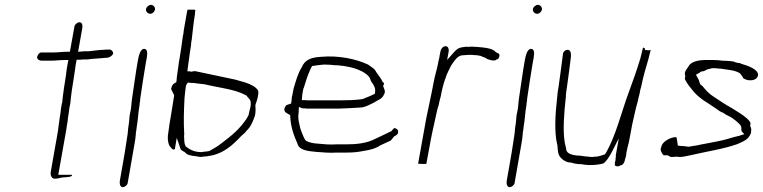

<svg xmlns="http://www.w3.org/2000/svg" viewBox="-20 -696 3155 794"><path d="M133 -459C135 -451 140 -445 155 -445H189C209 -445 230 -448 253 -448H263L259 -428C257 -419 255 -403 253 -387V-386C247 -350 240 -303 237 -270L236 -269C233 -254 231 -241 230 -228L226 -203L225 -195V-194C223 -180 221 -168 220 -156L190 14C187 31 195 43 206 43C216 43 226 41 236 38H238C263 36 275 36 278 29V27H221L254 -159C255 -170 258 -183 260 -197C260 -205 262 -215 264 -227C265 -241 268 -255 271 -270C272 -282 274 -301 277 -322C280 -338 282 -356 285 -373C289 -395 291 -417 293 -428L297 -449H307C312 -449 316 -449 321 -450H340C367 -454 391 -454 417 -457H423C434 -459 445 -465 448 -475C448 -484 439 -493 428 -491H426C420 -491 415 -491 411 -490H409C392 -490 375 -487 356 -485H355C355 -485 350 -484 345 -484H329L303 -482L320 -578C323 -595 318 -604 308 -604C301 -604 289 -595 288 -587L269 -482H259C238 -482 220 -479 199 -479H149C143 -478 136 -471 133 -459ZM284 -367Z M584 -659C582 -649 590 -639 602 -639C610 -639 619 -647 621 -656C623 -666 614 -676 604 -676C596 -676 585 -667 584 -659ZM550 -445C541 -395 535 -345 527 -295C525 -283 524 -271 523 -259L521 -243L516 -218C515 -202 513 -182 510 -165C510 -158 508 -149 508 -143L504 -117C499 -84 494 -51 488 -19L476 49C473 67 478 78 488 78C496 78 507 69 508 61L522 -19C528 -52 533 -83 539 -117L541 -135C542 -140 542 -146 542 -150L543 -152C545 -164 546 -180 549 -196C550 -208 552 -221 553 -233V-234C554 -242 555 -249 557 -261C557 -269 560 -279 560 -287V-288C567 -335 574 -383 582 -430L587 -457C591 -481 588 -494 576 -494C559 -494 553 -461 550 -445Z M689 -332C687 -329 688 -326 688 -326L689 -325L700 -303V-300C696 -277 693 -254 689 -231C683 -198 678 -165 674 -133C673 -115 677 -95 685 -88C693 -78 695 -76 703 -79L711 -126L724 -88C725 -84 726 -81 728 -77C734 -73 737 -70 743 -68C746 -64 750 -61 754 -58C763 -54 777 -51 790 -50H791C799 -48 805 -47 812 -47C816 -48 824 -49 831 -49C836 -50 845 -51 850 -52C889 -58 925 -82 951 -107C961 -116 969 -124 977 -133C985 -140 995 -148 1000 -156C1015 -169 1025 -190 1034 -217C1038 -230 1037 -250 1036 -260L1037 -265C1041 -275 1044 -285 1046 -294C1048 -306 1050 -315 1047 -322C1038 -337 1018 -347 994 -355L952 -367C896 -378 842 -391 786 -402C781 -401 775 -400 773 -400L769 -399L767 -401H755L756 -411C761 -443 764 -475 770 -509C770 -516 771 -524 773 -533C777 -566 780 -601 786 -636C786 -643 787 -650 788 -654C787 -654 787 -655 784 -656H756C755 -655 754 -650 753 -645L743 -588C741 -577 739 -566 738 -553L737 -552C735 -538 733 -524 731 -509V-508C728 -493 727 -478 724 -463C721 -448 719 -433 717 -418V-417C716 -412 715 -405 714 -397C712 -386 711 -374 710 -362L709 -356C701 -351 694 -350 689 -334ZM749 -342 750 -344 756 -354H762C767 -354 771 -353 772 -353H778C784 -353 789 -352 794 -351C808 -349 824 -349 841 -344L870 -338C911 -330 953 -323 987 -307L999 -301L1007 -291C1017 -283 1019 -270 1016 -255V-254L1014 -247L1012 -239C1011 -233 1010 -229 1009 -225C1008 -218 1004 -212 1001 -208V-207C988 -188 973 -169 955 -152C935 -133 916 -119 894 -102C878 -89 860 -80 845 -71H843C843 -71 838 -70 837 -70C835 -70 833 -69 827 -69C824 -68 817 -68 814 -67H812C784 -67 763 -78 749 -90L747 -91V-93C740 -107 743 -120 741 -134L742 -139C739 -191 740 -231 743 -290V-291C744 -299 745 -308 746 -318V-319C747 -326 748 -334 749 -342Z M1156 -246C1154 -232 1166 -228 1180 -220C1181 -173 1195 -136 1211 -100H1212L1211 -99C1218 -77 1249 -71 1286 -68C1314 -66 1342 -63 1372 -65H1412C1440 -65 1460 -67 1485 -72C1514 -77 1532 -81 1553 -95L1554 -96H1555C1570 -103 1582 -108 1596 -115C1601 -121 1606 -127 1610 -132C1615 -134 1625 -140 1626 -146C1628 -158 1624 -161 1618 -164H1617C1611 -171 1606 -162 1598 -153L1595 -152C1573 -142 1553 -131 1528 -120C1494 -103 1453 -99 1409 -99H1370C1342 -97 1317 -100 1294 -102C1276 -103 1260 -106 1245 -114C1239 -121 1234 -133 1230 -143C1226 -154 1222 -162 1219 -178C1216 -192 1211 -207 1215 -230L1216 -254L1230 -248H1239C1243 -247 1246 -247 1249 -247H1383C1411 -248 1437 -249 1464 -251H1465C1487 -251 1502 -260 1523 -270C1542 -282 1558 -286 1566 -301V-302C1577 -317 1569 -327 1564 -341L1567 -345L1568 -350C1567 -352 1566 -355 1566 -355L1563 -356C1559 -365 1555 -372 1548 -381C1544 -386 1541 -392 1535 -399H1534L1535 -400C1533 -404 1530 -407 1527 -411C1518 -417 1512 -423 1502 -429C1455 -451 1383 -468 1307 -461C1269 -459 1240 -450 1227 -416V-415H1226C1211 -389 1204 -363 1194 -329L1189 -303C1187 -297 1186 -290 1186 -284V-283C1186 -283 1186 -281 1185 -275L1184 -268L1164 -261C1161 -258 1157 -251 1156 -246ZM1235 -331 1236 -332C1244 -357 1251 -383 1264 -410C1264 -412 1269 -420 1271 -423C1287 -426 1302 -427 1319 -429H1320C1336 -429 1350 -428 1369 -426H1377C1414 -423 1450 -415 1476 -401H1477C1488 -394 1506 -385 1512 -367V-366C1515 -358 1519 -353 1523 -348C1525 -342 1534 -333 1531 -314L1530 -308C1518 -303 1508 -297 1493 -292C1489 -290 1482 -286 1470 -285C1444 -282 1416 -281 1389 -281H1250C1249 -281 1247 -281 1242 -282H1228C1229 -297 1231 -315 1235 -331Z M1709 -19C1713 -19 1718 -18 1724 -18H1743L1756 -88C1763 -130 1773 -173 1782 -214C1786 -231 1788 -244 1794 -261C1796 -273 1799 -284 1803 -299C1807 -321 1813 -348 1821 -369C1828 -393 1839 -410 1847 -428L1849 -429V-430C1856 -439 1868 -462 1888 -467H1890C1892 -467 1897 -468 1903 -468C1905 -468 1911 -469 1917 -469H1933C1938 -468 1942 -468 1948 -468C1952 -468 1953 -467 1955 -467H1957C1959 -466 1969 -465 1973 -463V-462C1976 -461 1983 -459 1987 -457L1995 -452C2002 -449 2012 -446 2020 -446C2031 -446 2029 -447 2033 -450L2037 -451C2044 -453 2050 -472 2041 -475L2031 -480C2017 -497 1985 -499 1953 -502C1949 -502 1943 -502 1936 -503C1930 -503 1920 -503 1915 -502H1914C1913 -502 1910 -503 1909 -503C1905 -502 1898 -502 1895 -501H1894C1873 -498 1866 -490 1852 -474L1829 -448L1835 -480C1838 -496 1832 -505 1822 -505C1813 -505 1803 -495 1801 -481L1798 -466C1797 -459 1796 -452 1793 -442L1792 -436C1791 -429 1789 -423 1788 -418V-417C1785 -404 1782 -393 1778 -378C1776 -369 1774 -358 1772 -349C1764 -304 1752 -254 1743 -208Z M2184 -659C2182 -649 2190 -639 2202 -639C2210 -639 2219 -647 2221 -656C2223 -666 2214 -676 2204 -676C2196 -676 2185 -667 2184 -659ZM2150 -445C2141 -395 2135 -345 2127 -295C2125 -283 2124 -271 2123 -259L2121 -243L2116 -218C2115 -202 2113 -182 2110 -165C2110 -158 2108 -149 2108 -143L2104 -117C2099 -84 2094 -51 2088 -19L2076 49C2073 67 2078 78 2088 78C2096 78 2107 69 2108 61L2122 -19C2128 -52 2133 -83 2139 -117L2141 -135C2142 -140 2142 -146 2142 -150L2143 -152C2145 -164 2146 -180 2149 -196C2150 -208 2152 -221 2153 -233V-234C2154 -242 2155 -249 2157 -261C2157 -269 2160 -279 2160 -287V-288C2167 -335 2174 -383 2182 -430L2187 -457C2191 -481 2188 -494 2176 -494C2159 -494 2153 -461 2150 -445Z M2308 -472C2302 -429 2297 -384 2290 -338C2287 -322 2285 -308 2284 -292C2276 -222 2272 -151 2284 -99L2285 -98V-97C2287 -67 2288 -52 2304 -39C2312 -32 2324 -24 2338 -24H2341C2352 -20 2368 -17 2382 -17H2385C2412 -11 2450 -13 2475 -20C2487 -28 2498 -45 2509 -65L2539 -124L2528 -62C2527 -57 2526 -53 2527 -51V-49C2526 -44 2525 -39 2526 -37L2523 -24C2522 -20 2523 -18 2523 -15L2522 -12C2531 -6 2540 -7 2547 -13H2551C2553 -13 2562 -22 2564 -33V-35C2566 -41 2568 -46 2569 -52L2570 -59C2570 -64 2571 -68 2572 -72C2574 -84 2577 -93 2580 -105C2582 -116 2585 -129 2587 -141L2594 -179C2602 -213 2608 -246 2618 -279C2620 -289 2622 -299 2625 -309L2628 -325C2633 -340 2635 -356 2639 -371C2648 -409 2660 -442 2668 -478C2669 -482 2670 -484 2671 -489L2664 -488H2663C2657 -488 2655 -489 2655 -489H2648L2647 -495C2647 -496 2643 -499 2639 -499L2638 -495C2636 -488 2635 -482 2633 -474C2632 -469 2630 -462 2629 -458V-457C2614 -408 2597 -359 2579 -311C2550 -233 2526 -131 2484 -61L2482 -58C2468 -54 2457 -48 2441 -48C2436 -47 2428 -47 2423 -47H2422C2414 -48 2408 -49 2403 -49H2402L2381 -52C2370 -53 2320 -52 2321 -83C2320 -90 2317 -96 2315 -110C2307 -161 2313 -231 2320 -295C2320 -309 2323 -325 2325 -339C2331 -381 2336 -421 2341 -461C2342 -478 2339 -489 2328 -490C2317 -490 2309 -482 2308 -473ZM2404 -4Z M2712 -80C2711 -74 2717 -61 2724 -54C2727 -53 2730 -54 2738 -54H2740C2745 -52 2747 -51 2753 -47C2760 -47 2770 -47 2778 -48H2781C2798 -44 2818 -51 2840 -55C2904 -70 2969 -79 3029 -100C3059 -113 3076 -120 3086 -147V-154C3086 -157 3087 -160 3087 -162C3086 -164 3084 -172 3082 -177L3083 -180C3086 -189 3079 -197 3069 -206C3049 -224 3032 -232 3008 -248C2982 -262 2957 -279 2933 -295C2913 -307 2899 -323 2885 -340L2875 -348V-351C2875 -352 2873 -353 2872 -357V-358C2871 -365 2867 -370 2863 -378L2858 -387C2866 -391 2874 -396 2882 -401H2885C2892 -401 2896 -405 2905 -409L2921 -413C2922 -413 2924 -414 2927 -414H2937C2941 -414 2944 -413 2945 -413C2951 -413 2955 -412 2959 -412H2961C2989 -407 3017 -407 3040 -393C3046 -386 3048 -382 3052 -377V-374C3057 -369 3072 -363 3083 -364H3084C3101 -364 3113 -372 3115 -386C3115 -411 3070 -425 3043 -433L3044 -434C3040 -435 3040 -435 3039 -435H3038L3021 -438V-439C3014 -442 3004 -443 2994 -444C2987 -444 2978 -445 2969 -445L2959 -446L2950 -447C2943 -447 2933 -448 2926 -448H2903C2866 -448 2837 -441 2827 -421L2826 -420V-419C2821 -412 2818 -409 2815 -403C2815 -401 2813 -398 2813 -398C2811 -389 2813 -385 2814 -381L2812 -370C2815 -361 2828 -342 2835 -334L2847 -319C2861 -302 2881 -286 2900 -274L2919 -262L2920 -261C2930 -254 2941 -248 2952 -239L2964 -232L2968 -231L2982 -222C2995 -215 3006 -211 3017 -201C3024 -197 3034 -186 3040 -181C3043 -177 3047 -171 3046 -160V-155L3048 -152L3058 -141L3041 -136C3039 -135 3038 -134 3031 -133C3011 -129 2991 -121 2968 -116L2940 -110H2939C2932 -109 2923 -107 2914 -105C2896 -101 2879 -99 2864 -95H2863L2826 -89L2822 -90C2821 -90 2815 -91 2814 -91H2812C2810 -92 2806 -92 2802 -92C2798 -92 2788 -93 2783 -94C2782 -105 2780 -114 2778 -127C2776 -128 2777 -128 2774 -129C2749 -128 2718 -108 2715 -90V-88C2713 -86 2713 -85 2713 -83Z"/></svg>

Font: Scribbler
Style: HLIta
Weight: 100
Designer: Mew Too
Foundry: Cannot Into Space Fonts
Version: Version 1.001